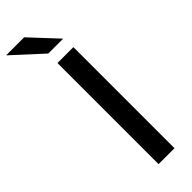

<svg xmlns="http://www.w3.org/2000/svg" viewBox="-340 -842 858 858"><g transform="rotate(-45 89.0 -413.0)"><path d="M172 -639V0H71.5V-639ZM165.5 -699 47.5 -825.5H-65V-824L72.5 -698H165.5Z"/></g></svg>

Font: Anek Malayalam Medium
Style: Regular
Weight: 500
Designer: Maithili Shingre (Malayalam) & Yesha Goshar (Latin)
Foundry: Ek Type
Version: Version 1.003